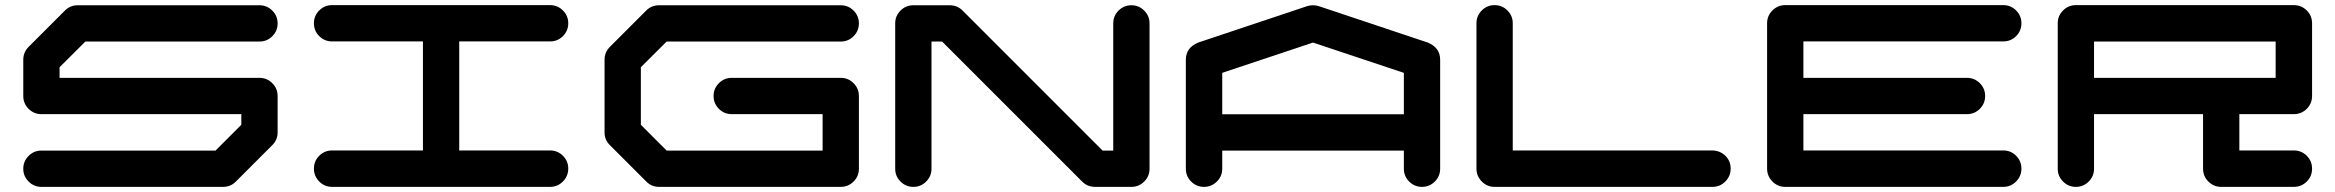

<svg xmlns="http://www.w3.org/2000/svg" viewBox="-20 -729 9110 749"><path d="M1063 -354.5V-212.4Q1063 -183.1 1042 -162.6L900.4 -21Q879.9 0 850.1 0H141.6Q112.3 0 91.6 -20.8Q70.8 -41.5 70.8 -70.8Q70.8 -100.1 91.6 -120.8Q112.3 -141.6 141.6 -141.6H820.8L921.4 -242.2V-283.7H141.6Q112.3 -283.7 91.6 -304.4Q70.8 -325.2 70.8 -354.5V-496.1Q70.8 -525.4 91.8 -546.4L233.4 -688Q253.9 -708.5 283.2 -708.5H992.2Q1021.5 -708.5 1042.2 -687.7Q1063 -667 1063 -637.7Q1063 -608.4 1042.2 -587.6Q1021.5 -566.9 992.2 -566.9H313L212.4 -466.8V-425.3H992.2Q1021.5 -425.3 1042.2 -404.5Q1063 -383.8 1063 -354.5Z M2126 -142.1Q2155.3 -142.1 2176 -121.3Q2196.8 -100.6 2196.8 -71.3Q2196.8 -42 2176 -21Q2155.3 0 2126 0H1275.4Q1246.1 0 1225.3 -21Q1204.6 -42 1204.6 -71.3Q1204.6 -100.6 1225.3 -121.3Q1246.1 -142.1 1275.4 -142.1H1629.9V-567.4H1275.4Q1246.1 -567.4 1225.3 -588.1Q1204.6 -608.9 1204.6 -638.2Q1204.6 -667.5 1225.3 -688.2Q1246.1 -709 1275.4 -709H2126Q2155.3 -709 2176 -688.2Q2196.8 -667.5 2196.8 -638.2Q2196.8 -608.9 2176 -588.1Q2155.3 -567.4 2126 -567.4H1771.5V-142.1Z M3330.6 -354.5V-70.8Q3330.6 -41.5 3309.8 -20.8Q3289.1 0 3259.8 0H2550.8Q2521.5 0 2501 -21L2359.4 -162.6Q2338.4 -183.1 2338.4 -212.4V-496.1Q2338.4 -525.4 2359.4 -546.4L2501 -688Q2521.5 -708.5 2550.8 -708.5H3259.8Q3289.1 -708.5 3309.8 -687.7Q3330.6 -667 3330.6 -637.7Q3330.6 -608.4 3309.8 -587.6Q3289.1 -566.9 3259.8 -566.9H2580.6L2480 -466.8V-242.2L2580.6 -141.6H3189V-283.7H2834.5Q2805.2 -283.7 2784.4 -304.4Q2763.7 -325.2 2763.7 -354.5Q2763.7 -383.8 2784.4 -404.5Q2805.2 -425.3 2834.5 -425.3H3259.8Q3289.1 -425.3 3309.8 -404.5Q3330.6 -383.8 3330.6 -354.5Z M4464.4 -70.8Q4464.4 -41.5 4443.6 -20.8Q4422.9 0 4393.6 0H4252Q4222.2 0 4201.7 -20.5L3655.3 -566.9H3613.8V-70.8Q3613.8 -41.5 3593 -20.8Q3572.3 0 3543 0Q3513.7 0 3492.9 -20.8Q3472.2 -41.5 3472.2 -70.8V-637.7Q3472.2 -667 3492.9 -687.7Q3513.7 -708.5 3543 -708.5H3684.6Q3714.4 -708.5 3734.9 -688L4281.2 -141.6H4322.8V-637.7Q4322.8 -667 4343.5 -687.7Q4364.3 -708.5 4393.6 -708.5Q4422.9 -708.5 4443.6 -687.7Q4464.4 -667 4464.4 -637.7Z M5456.5 -283.2V-444.8L5102.1 -563L4748 -444.8V-283.2ZM5598.1 -70.8Q5598.1 -41.5 5577.4 -20.8Q5556.6 0 5527.3 0Q5498 0 5477.3 -20.8Q5456.5 -41.5 5456.5 -70.8V-141.6H4748V-70.8Q4748 -41.5 4727.1 -20.8Q4706.1 0 4676.8 0Q4647.5 0 4626.7 -20.8Q4606 -41.5 4606 -70.8V-496.1Q4606 -543 4654.3 -563L4655.3 -563.5H4655.8L5079.6 -705.1Q5090.3 -708.5 5102.1 -708.5Q5113.8 -708.5 5124.5 -705.1L5548.3 -563.5H5549.3L5549.8 -563Q5598.1 -543 5598.1 -496.1Z M6660.6 -142.1Q6690.9 -141.1 6711.2 -120.8Q6731.4 -100.6 6731.4 -71.3Q6731.4 -42 6710.7 -21Q6689.9 0 6660.6 0H5810.5Q5781.2 0 5760.5 -21Q5739.7 -42 5739.7 -71.3V-638.2Q5739.7 -667.5 5760.5 -688.2Q5781.2 -709 5810.5 -709Q5839.8 -709 5860.6 -688.2Q5881.3 -667.5 5881.3 -638.2V-142.1Z M7794.9 -142.1Q7824.2 -142.1 7845 -121.3Q7865.7 -100.6 7865.7 -71.3Q7865.7 -42 7845 -21Q7824.2 0 7794.9 0H6944.3Q6915 0 6894.3 -21Q6873.5 -42 6873.5 -71.3V-638.2Q6873.5 -667.5 6894.3 -688.2Q6915 -709 6944.3 -709H7794.9Q7824.2 -709 7845 -688.2Q7865.7 -667.5 7865.7 -638.2Q7865.7 -608.9 7845 -588.1Q7824.2 -567.4 7794.9 -567.4H7015.1V-425.3H7653.3Q7682.6 -425.3 7703.4 -404.5Q7724.1 -383.8 7724.1 -354.5Q7724.1 -325.2 7703.4 -304.4Q7682.6 -283.7 7653.3 -283.7H7015.1V-142.1Z M8857.4 -425.3V-566.9H8148.9V-425.3ZM8928.2 -709Q8958 -709 8978.8 -688.2Q8999.5 -667.5 8999.5 -638.2V-354.5Q8999.5 -325.2 8978.8 -304.4Q8958 -283.7 8928.2 -283.7H8715.8V-142.1H8928.2Q8958 -142.1 8978.8 -121.3Q8999.5 -100.6 8999.5 -70.8Q8999.5 -41.5 8978.8 -20.8Q8958 0 8928.2 0H8645Q8615.7 0 8595 -20.8Q8574.2 -41.5 8574.2 -70.8V-283.7H8148.9V-70.8Q8148.9 -41.5 8128.2 -20.8Q8107.4 0 8078.1 0Q8048.8 0 8028.1 -20.8Q8007.3 -41.5 8007.3 -70.8V-638.2Q8007.3 -667.5 8028.1 -688.2Q8048.8 -709 8078.1 -709Z"/></svg>

Font: Robtronika
Style: Regular
Weight: 400
Designer: GGBot
Version: 1.00